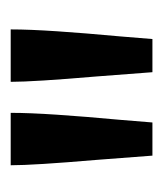

<svg xmlns="http://www.w3.org/2000/svg" viewBox="7 -802 305 359"><g transform="rotate(-90 159.5 -622.5)"><path d="M40 -595Q30 -712 30 -755H128Q128 -720 124.5 -668Q121 -616 115 -551Q114 -537 110 -490H48ZM196 -595Q186 -712 186 -755H284Q284 -720 280.5 -668Q277 -616 271 -551Q270 -537 266 -490H204Z"/></g></svg>

Font: Enriqueta Medium
Style: Regular
Weight: 500
Designer: Viviana Monsalve, Gustavo Ibarra
Foundry: 72Puntos
Version: Version 2.000